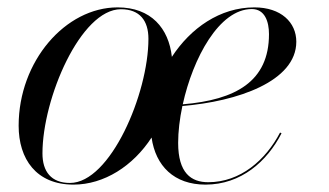

<svg xmlns="http://www.w3.org/2000/svg" viewBox="-20 -490 892 520"><path d="M179 10C262 10 340.5 -40.5 390.5 -117.5C401.5 -40.5 451.5 10 536.5 10C633 10 703.5 -53 742.5 -129L738.5 -131C699.5 -56.5 631 3.5 544 3.5C497.5 3.5 462.5 -21.5 462.5 -103C462.5 -133.5 466.5 -168 474 -203C622.5 -215 782.5 -269.5 782.5 -377C782.5 -429.5 741 -470 669 -470C575.5 -470 496 -413.5 445.5 -336C437 -413 389.5 -470 298.5 -470C157.5 -470 30.5 -324.5 30.5 -149.5C30.5 -59.5 78 10 179 10ZM662 -465.5C697.5 -465.5 708.5 -431 708.5 -397.5C708.5 -269.5 618.5 -219.5 475 -207.5C502.5 -332.5 573.5 -465.5 662 -465.5ZM169.5 5.5C118.5 5.5 95 -25.5 95 -74.5C95 -223.5 198.5 -465 307.5 -465C358.5 -465 382 -434 382 -385C382 -236 278.5 5.5 169.5 5.5Z"/></svg>

Font: Bodoni* 36pt
Style: Italic
Weight: 400
Italic angle: -13°
Version: Version 2.3